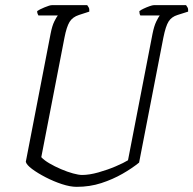

<svg xmlns="http://www.w3.org/2000/svg" viewBox="-20 -724 749 744"><path d="M277 0Q252 0 220 -10.5Q188 -21 157 -37Q126 -53 104.5 -69Q83 -85 80 -97L176 -593Q182 -624 190.5 -641Q199 -658 204 -664H129Q128 -666 126 -670Q124 -674 124 -681Q132 -687 152.5 -695.5Q173 -704 181 -704H318Q320 -701 323.5 -695.5Q327 -690 326 -679L286 -666Q261 -658 249.5 -639Q238 -620 230 -579L140 -115Q151 -103 171.5 -91Q192 -79 216.5 -68.5Q241 -58 263 -52Q285 -46 298 -46Q326 -46 361.5 -56Q397 -66 428.5 -79.5Q460 -93 476 -103L571 -593Q577 -623 585.5 -640.5Q594 -658 599 -664H524Q520 -670 520 -681Q525 -685 536.5 -690.5Q548 -696 559.5 -700Q571 -704 576 -704H701Q703 -701 706.5 -695.5Q710 -690 709 -679L668 -666Q645 -659 633.5 -641Q622 -623 613 -578L519 -94Q492 -72 454.5 -50.5Q417 -29 372.5 -14.5Q328 0 277 0Z"/></svg>

Font: Texturina 72pt 72pt Thin
Style: Italic
Weight: 100
Italic angle: -11°
Designer: Guillermo Torres Carreño
Foundry: Omnibus-Type
Version: Version 1.002; ttfautohint (v1.8.3)